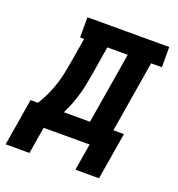

<svg xmlns="http://www.w3.org/2000/svg" viewBox="-170 -630 792 856"><g transform="rotate(20 225.5 -201.5)"><path d="M-49 127 -12 -96H23Q40 -123 53.5 -152.5Q67 -182 76 -211Q85 -240 91 -270.5Q97 -301 102 -331L119 -434H100V-530H488V-434H437L381 -96H431L394 127H282L303 0H85L64 127ZM270 -96 326 -434H229L210 -316Q205 -288 200 -260Q195 -232 187.5 -204.5Q180 -177 169.5 -149.5Q159 -122 146 -96Z"/></g></svg>

Font: Iosevka Curly Slab Oblique
Style: Bold
Weight: 700
Italic angle: -9°
Monospace: yes
Designer: Belleve Invis
Foundry: Belleve Invis
Version: Version 11.1.0; ttfautohint (v1.8.3)